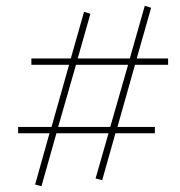

<svg xmlns="http://www.w3.org/2000/svg" viewBox="-20 -585 627 667"><path d="M449 -360 388 -144H518V-122H381L335 41L312 35L357 -122H176L124 62L102 56L152 -122H43V-144H159L220 -360H89V-382H226L272 -544L294 -537L250 -382H431L483 -565L505 -558L455 -382H564V-360ZM425 -360H244L182 -144H363Z"/></svg>

Font: Ysabeau Infant Extralight
Style: Italic
Weight: 200
Italic angle: -12°
Designer: Christian Thalmann (Catharsis Fonts)
Version: Version 0.003